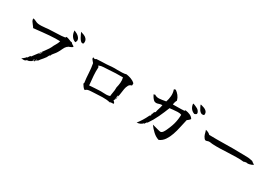

<svg xmlns="http://www.w3.org/2000/svg" viewBox="45 -1746 3909 2731"><g transform="rotate(30 2000.0 -380.5)"><path d="M861 -537Q859 -524 847.5 -517Q836 -510 822 -505.5Q808 -501 797 -495.5Q786 -490 785 -480L780 -483Q755 -457 741 -424Q727 -391 707 -358Q692 -333 673.5 -312Q655 -291 642 -269V-260Q638 -259 635 -256.5Q632 -254 627 -254Q609 -211 577 -176Q545 -141 523 -109Q515 -109 509 -103.5Q503 -98 498 -91Q493 -84 487.5 -78.5Q482 -73 474 -73Q475 -81 465 -75Q455 -69 456 -63Q443 -54 424 -44.5Q405 -35 383 -36Q367 -17 345 -16Q323 -15 306 -17Q303 -17 301 -17Q317 -31 334 -43.5Q351 -56 359 -71Q365 -66 372.5 -76Q380 -86 387 -98Q390 -102 392.5 -106Q395 -110 397 -113Q400 -114 402 -111Q405 -108 408 -110Q422 -129 444 -158Q466 -187 491 -220.5Q516 -254 539 -285.5Q562 -317 577.5 -340.5Q593 -364 596 -373Q607 -402 628 -435Q649 -468 659 -505Q627 -507 581 -505.5Q535 -504 483 -500Q431 -496 379 -490.5Q327 -485 282 -480Q269 -479 256.5 -477.5Q244 -476 232 -475Q227 -485 219.5 -494.5Q212 -504 205 -513Q189 -532 176 -552.5Q163 -573 166 -597Q189 -594 213 -581Q237 -568 261 -564Q289 -560 321 -562Q353 -564 385 -567Q397 -569 409.5 -570Q422 -571 434 -572Q505 -577 573 -578Q641 -579 696 -588Q700 -590 700 -597Q700 -602 702 -602Q718 -604 733.5 -599Q749 -594 764 -588Q776 -582 788 -578Q800 -574 811 -574Q820 -561 833 -553Q846 -545 861 -537ZM852 -601Q809 -614 784.5 -653Q760 -692 759 -741Q778 -734 804.5 -719.5Q831 -705 848 -683Q862 -666 865 -645.5Q868 -625 852 -601ZM963 -644Q950 -634 937 -639Q924 -644 912 -657Q899 -672 887 -693.5Q875 -715 865.5 -736Q856 -757 849 -771Q875 -764 902.5 -753Q930 -742 947 -723Q960 -709 965 -689.5Q970 -670 963 -644ZM518 -246Q514 -241 504 -228Q494 -215 487.5 -204Q481 -193 484 -193Q484 -193 494 -204Q504 -215 512.5 -228Q521 -241 518 -246ZM504 -115Q499 -108 490.5 -101Q482 -94 478 -86Q483 -86 490 -92Q497 -98 502 -105.5Q507 -113 504 -115ZM477 -99Q473 -97 463.5 -90Q454 -83 461 -77Q466 -82 472 -88.5Q478 -95 477 -99Z M1859 -471Q1825 -464 1809.5 -436.5Q1794 -409 1787 -372Q1780 -338 1776.5 -300Q1773 -262 1762 -231Q1758 -233 1758.5 -243.5Q1759 -254 1759 -254Q1751 -238 1750.5 -220.5Q1750 -203 1748.5 -187Q1747 -171 1736 -158Q1744 -151 1754 -140.5Q1764 -130 1765 -119Q1759 -114 1751 -113.5Q1743 -113 1735 -113Q1726 -113 1718 -112Q1710 -111 1704 -105Q1647 -119 1578.5 -117Q1510 -115 1446 -111Q1432 -110 1418 -109.5Q1404 -109 1391 -108Q1364 -107 1344 -101.5Q1324 -96 1307 -78Q1286 -89 1273 -108Q1260 -127 1247 -147Q1245 -152 1249 -156Q1252 -160 1252 -164Q1241 -239 1237.5 -317Q1234 -395 1220 -468Q1217 -473 1212.5 -478.5Q1208 -484 1203 -489Q1192 -501 1183.5 -514Q1175 -527 1181 -542Q1192 -541 1197 -537Q1202 -533 1210 -533Q1219 -533 1222 -538Q1225 -543 1233 -544Q1272 -546 1315.5 -548.5Q1359 -551 1391 -551Q1410 -551 1430.5 -554Q1451 -557 1473 -558Q1496 -560 1520.5 -560Q1545 -560 1568 -559Q1608 -559 1645.5 -560Q1683 -561 1712 -570Q1749 -565 1788 -551.5Q1827 -538 1857 -510Q1861 -504 1861 -499Q1861 -494 1860 -488Q1859 -485 1858.5 -480.5Q1858 -476 1859 -471ZM1689 -507Q1632 -508 1574 -506Q1516 -504 1454 -499Q1417 -496 1378 -495Q1339 -494 1304 -479Q1301 -475 1303 -472Q1305 -469 1308 -467Q1311 -464 1313 -461.5Q1315 -459 1315 -455Q1311 -384 1316 -319Q1321 -254 1328 -189Q1328 -183 1328.5 -177.5Q1329 -172 1330 -167Q1373 -171 1418 -173.5Q1463 -176 1506 -178Q1516 -178 1527.5 -178Q1539 -178 1551 -177Q1578 -175 1607 -175.5Q1636 -176 1664 -186Q1665 -201 1667.5 -215Q1670 -229 1672 -243Q1676 -266 1679 -290Q1682 -314 1681 -340Q1692 -378 1696 -423.5Q1700 -469 1689 -507ZM1759 -224Q1765 -223 1761.5 -206Q1758 -189 1753 -178Q1753 -178 1753.5 -187.5Q1754 -197 1755.5 -208.5Q1757 -220 1759 -224Z M2826 -479Q2817 -465 2804.5 -454Q2792 -443 2778 -433Q2763 -373 2749 -304Q2735 -235 2713 -172Q2692 -111 2659 -62Q2626 -13 2573 10Q2521 -5 2474 -48Q2427 -91 2394 -138Q2394 -138 2407 -134.5Q2420 -131 2438 -126.5Q2456 -122 2470 -118Q2474 -117 2478.5 -115.5Q2483 -114 2488 -113Q2503 -109 2518.5 -105.5Q2534 -102 2544 -104Q2560 -108 2574 -127.5Q2588 -147 2600.5 -174Q2613 -201 2623 -226Q2640 -267 2650 -302.5Q2660 -338 2665.5 -375Q2671 -412 2673 -459Q2648 -472 2608 -470Q2568 -468 2530 -464Q2517 -462 2505 -461Q2493 -460 2482 -459Q2449 -374 2408.5 -287.5Q2368 -201 2314 -124Q2308 -126 2301 -118Q2294 -110 2289 -100.5Q2284 -91 2282 -86Q2282 -86 2280.5 -89Q2279 -92 2276 -92Q2260 -73 2236 -61.5Q2212 -50 2179 -47Q2210 -87 2236.5 -129.5Q2263 -172 2287 -223Q2289 -228 2295 -230.5Q2301 -233 2305 -240Q2305 -243 2304 -249Q2303 -257 2303.5 -263.5Q2304 -270 2314 -272Q2320 -275 2315.5 -278.5Q2311 -282 2311 -282Q2314 -284 2316.5 -288Q2319 -292 2321 -296Q2325 -302 2328.5 -307Q2332 -312 2338 -308Q2344 -344 2355 -375Q2366 -406 2373 -445Q2345 -445 2322 -436.5Q2299 -428 2279 -427Q2268 -427 2257 -431Q2246 -435 2235 -445Q2219 -461 2206 -481Q2193 -501 2188 -513Q2187 -519 2195 -519Q2199 -519 2202.5 -519.5Q2206 -520 2208 -524Q2242 -500 2287.5 -503.5Q2333 -507 2376 -516Q2380 -516 2385 -517Q2390 -518 2394 -519Q2410 -566 2414.5 -617Q2419 -668 2402 -718Q2401 -723 2404.5 -724.5Q2408 -726 2413 -727Q2416 -727 2419.5 -728Q2423 -729 2426 -732Q2459 -710 2483.5 -678.5Q2508 -647 2520 -604Q2510 -588 2503.5 -565.5Q2497 -543 2497 -528Q2534 -530 2586 -529.5Q2638 -529 2684 -533Q2688 -535 2690 -539.5Q2692 -544 2694 -547Q2739 -541 2773 -525.5Q2807 -510 2826 -479ZM2861 -599Q2863 -581 2853.5 -575Q2844 -569 2833 -565Q2830 -564 2829 -564Q2795 -573 2770 -603Q2745 -633 2740 -679L2746 -685Q2783 -672 2816 -654.5Q2849 -637 2861 -599ZM2958 -620Q2930 -609 2911 -618.5Q2892 -628 2878 -647Q2866 -664 2857 -684Q2848 -704 2840 -720Q2840 -726 2847 -726Q2870 -720 2894 -712Q2918 -704 2935 -690Q2949 -679 2956 -662.5Q2963 -646 2958 -620Z M3925 -361Q3901 -345 3866 -336.5Q3831 -328 3806 -338Q3804 -332 3799.5 -331Q3795 -330 3790 -330Q3785 -331 3781.5 -330.5Q3778 -330 3777 -325Q3720 -332 3652 -330.5Q3584 -329 3512 -326Q3454 -323 3394 -321Q3334 -319 3277 -322Q3269 -322 3261 -323Q3253 -324 3245 -325Q3234 -327 3223.5 -328Q3213 -329 3203 -328Q3197 -327 3192 -325.5Q3187 -324 3181 -322Q3173 -319 3164.5 -317.5Q3156 -316 3148 -319Q3141 -322 3131 -333.5Q3121 -345 3113.5 -360Q3106 -375 3103 -386Q3098 -408 3093 -423.5Q3088 -439 3084 -451Q3132 -442 3161 -412Q3219 -410 3286.5 -410.5Q3354 -411 3422 -412Q3484 -413 3542.5 -413.5Q3601 -414 3648 -412Q3686 -411 3725 -411Q3764 -411 3803 -409Q3823 -408 3840 -403.5Q3857 -399 3877 -396Q3887 -385 3900.5 -378Q3914 -371 3925 -361Z"/></g></svg>

Font: Yuji Syuku
Style: Regular
Weight: 400
Designer: Kataoka Yuji
Foundry: Kinuta Font Factory
Version: Version 3.002